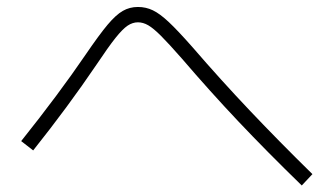

<svg xmlns="http://www.w3.org/2000/svg" viewBox="-20 -621 978 562"><path d="M512.7 -449.2Q473.6 -493.7 451.4 -515.9Q429.2 -538.1 414.1 -546.9Q398.9 -555.7 383.8 -555.7Q368.2 -555.7 353.5 -545.9Q338.9 -536.1 317.9 -509.8Q296.9 -483.4 261.7 -430.7Q179.7 -309.6 77.1 -180.7L42 -208Q152.3 -346.2 230.5 -460.9Q270.5 -519.5 294.9 -548.6Q319.3 -577.6 339.4 -589.1Q359.4 -600.6 383.8 -600.6Q407.2 -600.6 427.5 -590.8Q447.8 -581.1 473.9 -556.6Q500 -532.2 543.9 -482.4Q626.5 -386.7 711.2 -297.4Q795.9 -208 894.5 -111.3L863.3 -78.1Q762.2 -176.3 678.2 -265.1Q594.2 -354 512.7 -449.2Z"/></svg>

Font: Pretendard JP ExtraLight
Style: Regular
Weight: 200
Designer: Base glyphs from Inter by Rasmus Andersson; Hangeul glyphs from Noto Sans CJK(Source Han Sans) by Jang Soo-young and Kan
Foundry: Kil Hyung-jin
Version: Version 1.309